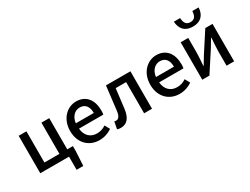

<svg xmlns="http://www.w3.org/2000/svg" viewBox="-78 -1534 3177 2442"><g transform="rotate(-30 1510.0 -313.5)"><path d="M619 -92H536V-550H421V-92H201V-550H87V0H509V193H607L619 -18Z M952 13C1024 13 1087 -10 1138 -45L1098 -118C1058 -91 1016 -77 967 -77C871 -77 806 -140 797 -245H1154C1157 -260 1159 -279 1159 -303C1159 -459 1081 -564 935 -564C806 -564 684 -454 684 -274C684 -93 803 13 952 13ZM1060 -324H796C807 -420 869 -474 937 -474C1017 -474 1060 -420 1060 -324Z M1267 13C1356 13 1408 -49 1424 -172C1437 -268 1448 -362 1459 -458H1612V0H1728V-550H1369C1354 -433 1343 -320 1328 -203C1319 -127 1294 -97 1258 -97C1246 -97 1237 -98 1232 -101L1212 4C1229 11 1244 13 1267 13Z M2129 13C2201 13 2264 -10 2315 -45L2275 -118C2235 -91 2193 -77 2144 -77C2048 -77 1983 -140 1974 -245H2331C2334 -260 2336 -279 2336 -303C2336 -459 2258 -564 2112 -564C1983 -564 1861 -454 1861 -274C1861 -93 1980 13 2129 13ZM2237 -324H1973C1984 -420 2046 -474 2114 -474C2194 -474 2237 -420 2237 -324Z M2704 -644C2831 -644 2882 -724 2885 -820H2793C2790 -757 2771 -709 2704 -709C2637 -709 2617 -757 2614 -820H2522C2527 -724 2577 -644 2704 -644ZM2466 -550V0H2571L2759 -289C2779 -321 2809 -371 2829 -406H2834C2829 -334 2823 -262 2823 -205V0H2934V-550H2828L2641 -262C2622 -229 2590 -178 2571 -145H2566C2571 -217 2577 -288 2577 -345V-550Z"/></g></svg>

Font: Spoqa Han Sans Neo Medium
Style: Regular
Weight: 500
Designer: [Spoqa Han Sans Neo] Dong-huui Kim ___ Younghwa Kang ___ Yujin Lee ___ [Noto Sans] Ryoko NISHIZUKA ____ (kana & ideograp
Foundry: Spoqa (http://www.spoqa-han-sans.com)
Version: Version 1.100;hotconv 1.0.109;makeotfexe 2.5.65596